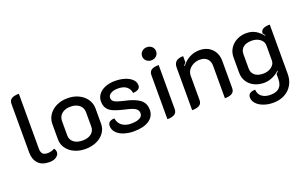

<svg xmlns="http://www.w3.org/2000/svg" viewBox="-101 -1173 2924 1845"><g transform="rotate(-20 1361.5 -250.0)"><path d="M65 -145V-641Q65 -677 89.5 -693Q114 -709 165 -709V-149Q165 -111 180.5 -94.5Q196 -78 232 -78Q269 -78 302 -97Q317 -80 317 -57Q317 -31 290.5 -11Q264 9 218 9Q141 9 103 -33.5Q65 -76 65 -145Z M368 -168V-325Q368 -376 396 -418Q424 -460 474 -484.5Q524 -509 588 -509Q652 -509 702 -484.5Q752 -460 780.5 -418Q809 -376 809 -325V-168Q809 -118 780.5 -77.5Q752 -37 701.5 -14Q651 9 588 9Q525 9 475 -14Q425 -37 396.5 -77.5Q368 -118 368 -168ZM711 -174V-321Q711 -367 677.5 -395Q644 -423 588 -423Q532 -423 498.5 -395Q465 -367 465 -321V-174Q465 -130 498 -103.5Q531 -77 588 -77Q645 -77 678 -103.5Q711 -130 711 -174Z M879 -119Q879 -170 946 -173Q955 -121 991.5 -95.5Q1028 -70 1082 -70Q1138 -70 1169 -86Q1200 -102 1200 -134Q1200 -166 1172.5 -184Q1145 -202 1070 -218Q1001 -234 961 -251Q921 -268 901 -296.5Q881 -325 881 -370Q881 -410 905 -441.5Q929 -473 972.5 -491Q1016 -509 1073 -509Q1127 -509 1172.5 -495Q1218 -481 1245.5 -454.5Q1273 -428 1273 -393Q1273 -344 1199 -341Q1194 -383 1162.5 -407Q1131 -431 1076 -431Q1031 -431 1003 -414.5Q975 -398 975 -371Q975 -343 1000.5 -328.5Q1026 -314 1088 -300Q1195 -278 1245 -240.5Q1295 -203 1295 -135Q1295 -67 1238.5 -29Q1182 9 1081 9Q1026 9 979.5 -6.5Q933 -22 906 -51.5Q879 -81 879 -119Z M1401 -642Q1401 -671 1422 -690Q1443 -709 1473 -709Q1503 -709 1523.5 -690Q1544 -671 1544 -642Q1544 -613 1523.5 -594Q1503 -575 1473 -575Q1443 -575 1422 -594Q1401 -613 1401 -642ZM1423 -441Q1423 -477 1447.5 -493Q1472 -509 1522 -509V-59Q1522 -24 1497.5 -7.5Q1473 9 1423 9Z M1676 -428Q1676 -509 1772 -509V-446Q1762 -436 1750 -418L1755 -414Q1785 -457 1832.5 -483Q1880 -509 1936 -509Q2016 -509 2063 -460.5Q2110 -412 2110 -336V-59Q2110 -24 2085.5 -7.5Q2061 9 2011 9V-324Q2011 -368 1985 -395Q1959 -422 1909 -422Q1874 -422 1843 -406.5Q1812 -391 1794 -365Q1776 -339 1776 -308V-59Q1776 -23 1751.5 -7Q1727 9 1676 9Z M2239 85Q2239 31 2312 31Q2314 76 2346.5 102Q2379 128 2436 128Q2557 128 2557 9V-41Q2571 -53 2578 -63L2575 -68Q2547 -39 2503.5 -20Q2460 -1 2418 -1Q2362 -1 2317.5 -23Q2273 -45 2248 -84.5Q2223 -124 2223 -176V-333Q2223 -384 2249 -424Q2275 -464 2319 -486.5Q2363 -509 2416 -509Q2470 -509 2509.5 -486Q2549 -463 2580 -423L2584 -427Q2575 -441 2564 -453Q2564 -509 2658 -509V-3Q2658 59 2629.5 107.5Q2601 156 2550.5 182.5Q2500 209 2436 209Q2381 209 2336 192.5Q2291 176 2265 147.5Q2239 119 2239 85ZM2559 -177V-333Q2559 -371 2525 -397Q2491 -423 2441 -423Q2384 -423 2353.5 -398Q2323 -373 2323 -328V-182Q2323 -138 2353.5 -112.5Q2384 -87 2439 -87Q2490 -87 2524.5 -113.5Q2559 -140 2559 -177Z"/></g></svg>

Font: K2D Medium
Style: Regular
Weight: 500
Designer: Katatrad Aksorn Co.,Ltd.
Foundry: Cadson Demak Co.,Ltd.
Version: Version 1.000; ttfautohint (v1.6)